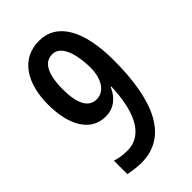

<svg xmlns="http://www.w3.org/2000/svg" viewBox="-223 -801 887 887"><g transform="rotate(-45 220.5 -357.0)"><path d="M396 -416C396 -613 331 -724 215 -724C95 -724 36 -622 36 -485C36 -356 85 -258 186 -258C237 -258 276 -287 298 -338H302C297 -196 256 -76 145 -76C115 -76 90 -80 68 -88V0C90 5 124 10 150 10C325 10 396 -156 396 -416ZM214 -637C282 -637 296 -527 296 -466C296 -406 270 -344 212 -344C161 -344 134 -393 134 -487C134 -588 163 -637 214 -637Z"/></g></svg>

Font: Noto Sans Myanmar ExtraCondensed Medium
Style: Regular
Weight: 500
Width: 2
Designer: Monotype Design Team
Foundry: Monotype Imaging Inc.
Version: Version 2.107